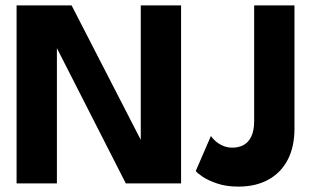

<svg xmlns="http://www.w3.org/2000/svg" viewBox="-20 -680 1173 712"><path d="M180 -523 191 -521V0H41.5V-660H245.5L513 -140L502 -138V-660H651.5V0H446.5ZM1072 -203Q1072 -135.5 1046.8 -87.2Q1021.5 -39 974.8 -13.5Q928 12 864.5 12Q818.5 12 784.5 0.2Q750.5 -11.5 730.5 -25.2Q710.5 -39 706 -46L762 -175.5Q768 -167 779 -157Q790 -147 806 -139.8Q822 -132.5 842 -132.5Q865 -132.5 883 -142Q901 -151.5 911.8 -173.5Q922.5 -195.5 922.5 -232V-660H1072Z"/></svg>

Font: League Spartan Thin
Style: Bold
Weight: 700
Version: Version 2.002